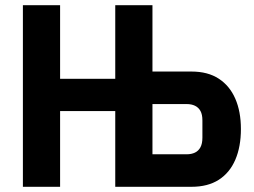

<svg xmlns="http://www.w3.org/2000/svg" viewBox="-20 -718 975 738"><path d="M68 0V-698H211V-415H423V-698H566V-443H716Q779 -443 821 -415.5Q863 -388 884.5 -338.5Q906 -289 906 -222Q906 -154 884.5 -104Q863 -54 821 -27Q779 0 716 0H423V-291H211V0ZM566 -125H698Q716 -125 729.5 -131.5Q743 -138 750.5 -152Q758 -166 758 -189V-255Q758 -278 750.5 -291.5Q743 -305 729.5 -311.5Q716 -318 698 -318H566Z"/></svg>

Font: IBM Plex Sans Condensed
Style: Bold
Weight: 700
Width: 3
Designer: Mike Abbink, Paul van der Laan, Pieter van Rosmalen
Foundry: Bold Monday
Version: Version 3.201